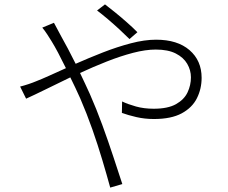

<svg xmlns="http://www.w3.org/2000/svg" viewBox="-20 -812 1040 876"><path d="M570.8 -633.8Q550.8 -653.8 524.7 -678Q498.5 -702.1 471.7 -724.9Q444.8 -747.6 422.9 -764.2L459 -792Q475.1 -779.8 502.7 -757.6Q530.3 -735.4 558.8 -710.2Q587.4 -685.1 606.9 -665ZM226.1 -708Q231.9 -696.8 241.7 -679Q251.5 -661.1 258.8 -647Q287.6 -596.2 325.2 -521Q384.8 -547.4 449.7 -572.8Q514.6 -598.1 577.1 -614.5Q639.6 -630.9 691.9 -630.9Q789.6 -630.9 844.7 -583.3Q899.9 -535.6 899.9 -457Q899.9 -406.7 878.4 -363.8Q856.9 -320.8 809.1 -294.9Q761.2 -269 682.1 -269Q640.1 -269 602.1 -277.8Q564 -286.6 536.1 -296.9L537.1 -349.1Q563.5 -336.4 600.1 -326.2Q636.7 -315.9 681.2 -315.9Q746.1 -315.9 783.2 -336.9Q820.3 -357.9 835.7 -390.6Q851.1 -423.3 851.1 -459Q851.1 -491.7 834.2 -520.8Q817.4 -549.8 782 -567.9Q746.6 -585.9 690.9 -585.9Q644 -585.9 586.4 -570.8Q528.8 -555.7 466.8 -531.2Q404.8 -506.8 345.2 -479Q356.4 -455.6 367.7 -431.4Q378.9 -407.2 390.1 -382.8Q419.4 -316.4 446.8 -241.7Q474.1 -167 497.3 -96.4Q520.5 -25.9 538.1 27.8L482.9 43.9Q467.3 -13.2 447 -81.3Q426.8 -149.4 401.4 -221.7Q376 -293.9 346.2 -362.8Q335 -387.7 323.5 -412.1Q312 -436.5 300.8 -459Q240.2 -429.7 187.5 -403.8Q134.8 -377.9 99.1 -361.8L71.8 -417Q89.4 -421.4 109.9 -428.2Q130.4 -435.1 144 -440.9Q169.4 -450.7 204.6 -466.6Q239.7 -482.4 280.8 -501Q261.7 -540 245.1 -571.3Q228.5 -602.5 215.8 -623Q207.5 -636.7 195.6 -655Q183.6 -673.3 172.9 -686Z"/></svg>

Font: Source Han Sans CN Light
Style: Regular
Weight: 300
Designer: Ryoko NISHIZUKA  (kana, bopomofo & ideographs); Paul D. Hunt (Latin, Greek & Cyrillic); Sandoll Communications , Soo-you
Foundry: Adobe
Version: Version 2.000;hotconv 1.0.107;makeotfexe 2.5.65593